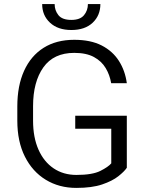

<svg xmlns="http://www.w3.org/2000/svg" viewBox="-20 -917 723 947"><path d="M605.5 -346.2V-89.4Q592.8 -70.8 563.5 -47.6Q534.2 -24.4 483.9 -7.3Q433.6 9.8 356.4 9.8Q271.5 9.8 205.8 -30.3Q140.1 -70.3 102.8 -144.5Q65.4 -218.8 65.4 -321.8V-392.1Q65.4 -494.1 98.9 -567.9Q132.3 -641.6 195.1 -681.2Q257.8 -720.7 346.2 -720.7Q426.8 -720.7 481.2 -692.9Q535.6 -665 566.4 -616.7Q597.2 -568.4 605.5 -506.8H528.3Q521.5 -547.4 501.2 -581.3Q481 -615.2 443.4 -635.7Q405.8 -656.2 346.2 -656.2Q244.6 -656.2 193.8 -584.7Q143.1 -513.2 143.1 -393.1V-321.8Q143.1 -239.3 169.7 -179.2Q196.3 -119.1 244.4 -86.7Q292.5 -54.2 356.9 -54.2Q435.5 -54.2 474.9 -74Q514.2 -93.8 528.8 -111.3V-282.2H351.1V-346.2ZM413.6 -897H475.1Q475.1 -840.8 437 -804.9Q398.9 -769 332 -769Q265.6 -769 226.8 -804.9Q188 -840.8 188 -897H249.5Q249.5 -865.7 268.1 -842.3Q286.6 -818.8 332 -818.8Q375.5 -818.8 394.5 -842.3Q413.6 -865.7 413.6 -897Z"/></svg>

Font: Vazirmatn RD UI Light
Style: Regular
Weight: 300
Designer: Saber Rastikerdar
Foundry: Saber Rastikerdar
Version: Version 33.003